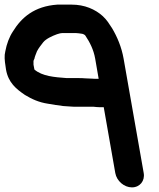

<svg xmlns="http://www.w3.org/2000/svg" viewBox="-52 -732 689 831"><path d="M302 -586C294 -587 283 -589 275 -589H222C212 -589 203 -587 195 -584C173 -576 147 -564 135 -549C126 -537 115 -524 108 -510L101 -492C99 -487 98 -483 97 -478C95 -474 92 -469 93 -463V-452L97 -431C131 -402 183 -398 237 -394H289C298 -394 307 -394 315 -393C330 -393 345 -391 358 -391H375L360 -478C353 -518 336 -550 318 -577C317 -581 306 -586 302 -586ZM519 79C485 79 453 51 447 17L397 -268H380C371 -268 362 -269 353 -270H282C271 -270 261 -270 252 -271L222 -273C199 -276 177 -279 156 -283C116 -289 86 -303 56 -321C18 -347 -16 -374 -26 -431L-28 -445C-32 -470 -34 -491 -29 -510C-23 -542 -12 -572 4 -596C41 -656 96 -705 196 -712H258C314 -712 360 -692 393 -662C412 -644 419 -631 433 -610C455 -573 474 -529 483 -478L570 17C576 51 553 79 519 79Z"/></svg>

Font: Blanket
Style: ReversedObl
Weight: 700
Foundry: Cannot Into Space Fonts
Version: Version 0.9